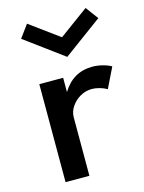

<svg xmlns="http://www.w3.org/2000/svg" viewBox="-123 -896 728 969"><g transform="rotate(-15 241.0 -411.5)"><path d="M96.5 0H221V-305Q221 -335 238.8 -361.2Q256.5 -387.5 285 -403.8Q313.5 -420 345.5 -420Q364.5 -420 386 -414Q407.5 -408 424 -398L475.5 -503.5Q456.5 -514.5 429.8 -521.2Q403 -528 377.5 -528Q276 -528 221 -437.5V-512H96.5ZM268.5 -608.5 470.5 -757 421.5 -823 268.5 -711 115.5 -823 67 -757Z"/></g></svg>

Font: Spartan SemiBold
Style: Regular
Weight: 600
Designer: Matt Bailey, Mirko Velimirovic
Foundry: Matt Bailey
Version: Version 1.003; ttfautohint (v1.8.3)